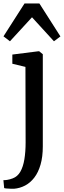

<svg xmlns="http://www.w3.org/2000/svg" viewBox="-47 -866 375 1128"><path d="M35 243Q29 243 16.8 242.8Q4.5 242.5 -7.2 241.5Q-19 240.5 -22.5 239L-27 192.5Q-20 193 -4.8 190.8Q10.5 188.5 27.5 182Q56 171.5 72.5 142.8Q89 114 96.2 70Q103.5 26 103.5 -29.5L102.5 -473L25.5 -491.5V-545.5L180 -565H183L204.5 -547.5V-6Q204.5 55.5 191.2 101.2Q178 147 154.5 177.5Q131 208 100.5 224Q70 240 35 243ZM11.5 -623.5 -26.5 -652.5 97 -845.5H184.5L308 -652L270 -623.5L141 -764.5Z"/></svg>

Font: Merriweather 24pt SemiCondensed
Style: Regular
Weight: 400
Width: 4
Designer: Eben Sorkin
Foundry: Eben Sorkin
Version: Version 2.100